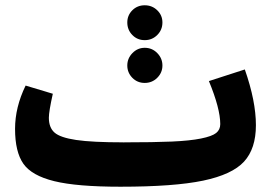

<svg xmlns="http://www.w3.org/2000/svg" viewBox="-20 -688 1036 727"><path d="M462 -603Q462 -630 481 -649Q500 -668 528 -668Q556 -668 575.5 -649Q595 -630 595 -603Q595 -575 575.5 -555.5Q556 -536 528 -536Q500 -536 481 -555.5Q462 -575 462 -603ZM528 -507Q556 -507 575.5 -487Q595 -467 595 -440Q595 -413 575.5 -393.5Q556 -374 528 -374Q500 -374 481 -393.5Q462 -413 462 -440Q462 -467 481.5 -487Q501 -507 528 -507ZM907 -425Q949 -305 949 -214Q949 -125 904 -76Q859 -27 749 -4Q639 19 436 19Q271 19 185.5 -2Q100 -23 68.5 -68Q37 -113 37 -200Q37 -282 77 -364L180 -333Q165 -266 165 -242Q165 -205 186.5 -186Q208 -167 268.5 -158Q329 -149 449 -149V-147L450 -149Q562 -149 630.5 -152Q699 -155 741 -163.5Q783 -172 798.5 -184.5Q814 -197 814 -218Q814 -277 771 -381Z"/></svg>

Font: FiraGO ExtraBold
Style: Regular
Weight: 800
Designer: bBox Type
Foundry: bBox Type GmbH
Version: Version 1.001;PS 001.001;hotconv 1.0.88;makeotf.lib2.5.64775